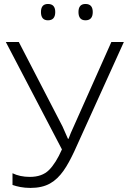

<svg xmlns="http://www.w3.org/2000/svg" viewBox="-20 -922 635 952"><path d="M183.1 -862.3C183.1 -835 194.8 -821.3 217.8 -821.3C241.7 -821.3 253.9 -835 253.9 -862.3C253.9 -889.2 241.7 -902.3 217.8 -902.3C194.8 -902.3 183.1 -889.2 183.1 -862.3ZM369.1 -862.3C369.1 -835 380.9 -821.3 403.8 -821.3C427.7 -821.3 439.9 -835 439.9 -862.3C439.9 -889.2 427.7 -902.3 403.8 -902.3C380.9 -902.3 369.1 -889.2 369.1 -862.3ZM594.2 -713.9H532.2L344.2 -292C335.4 -273.4 327.1 -253.9 319.8 -233.9H316.9C307.6 -255.4 299.3 -273.4 290 -294.9L73.2 -713.9H8.8L287.1 -181.2C267.1 -135.7 245.6 -101.6 223.1 -79.1C200.2 -56.2 168.5 -44.9 127.9 -44.9C94.7 -44.9 65.9 -51.3 42 -63V-4.9C64.9 2.9 93.8 9.8 130.9 9.8C169.4 9.8 202.1 2.4 228 -12.2C280.3 -41.5 313 -96.7 348.1 -170.9Z"/></svg>

Font: Noto Reveo Sans
Style: Regular
Weight: 300
Designer: Monotype Design Team
Foundry: Monotype Imaging Inc.
Version: Version 2.007